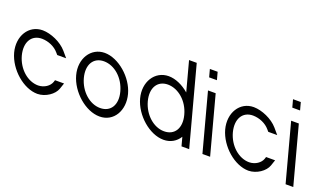

<svg xmlns="http://www.w3.org/2000/svg" viewBox="-103 -1329 3240 1879"><g transform="rotate(20 1516.5 -389.5)"><path d="M425.7 -464C364.6 -535 254.1 -582 169.8 -583H168.8C23.8 -583 -63.2 -441 -20.3 -281C23.6 -121 185.4 20 330.4 20C415.1 19 499.3 -40 521.1 -104L541.8 -165H447.8L441.9 -146C425.7 -98 371.7 -61 308.9 -60C199.9 -60 94.3 -152 59.7 -281C26.1 -410 81.2 -503 190.2 -503C257.5 -502 325.3 -473 366.4 -424L383.7 -404H476.7Z M625.4 -282C668.3 -122 831.4 20 976.4 20C976.9 20 977.4 20 977.9 20C1124.3 20 1208 -123.2 1164.9 -283.9C1122.8 -441.1 959.2 -583 814.8 -583C671.1 -582 582.8 -441 625.4 -282ZM705.4 -282C670.9 -411 727.2 -503 836.2 -503C947.8 -502 1051.1 -410.1 1086.1 -279.6C1120.8 -149.9 1063.3 -60 954.9 -60C954.3 -60 953.8 -60 953.2 -60C846.1 -60 740.1 -152.7 705.4 -282Z M1291.4 -282C1334.3 -122 1497.4 20 1642.4 20C1642.9 20 1643.4 20 1643.9 20C1716.4 20 1773.9 -15.5 1808 -70.9L1821.6 -20L1832.4 20H1912.4L1901.6 -20L1831.4 -282L1830.4 -285.7L1703.6 -759L1692.9 -799H1612.9L1623.6 -759L1695.3 -491.5C1630.9 -547.1 1553.4 -583 1480.8 -583C1337.1 -582 1248.8 -441 1291.4 -282ZM1371.4 -282C1336.9 -411 1393.2 -503 1502.2 -503C1612.5 -502 1716.9 -411 1751.4 -282L1752.7 -277.3C1786.1 -148.8 1728.6 -60 1620.9 -60C1620.4 -60 1619.8 -60 1619.2 -60C1512.1 -60 1406.1 -152.7 1371.4 -282Z M1895.6 -707H1896.6H1936.6L1915.1 -787H1875.1H1874.1H1834.1L1855.6 -707ZM1899.5 -543 2039.6 -20 2050.4 20H2130.4L2119.6 -20L1979.5 -543L1968.8 -583H1888.8Z M2623.7 -464C2562.6 -535 2452.1 -582 2367.8 -583H2366.8C2221.8 -583 2134.8 -441 2177.7 -281C2221.6 -121 2383.4 20 2528.4 20C2613.1 19 2697.3 -40 2719.1 -104L2739.8 -165H2645.8L2639.9 -146C2623.7 -98 2569.7 -61 2506.9 -60C2397.9 -60 2292.3 -152 2257.7 -281C2224.1 -410 2279.2 -503 2388.2 -503C2455.5 -502 2523.3 -473 2564.4 -424L2581.7 -404H2674.7Z M2761.6 -707H2762.6H2802.6L2781.1 -787H2741.1H2740.1H2700.1L2721.6 -707ZM2765.5 -543 2905.6 -20 2916.4 20H2996.4L2985.6 -20L2845.5 -543L2834.8 -583H2754.8Z"/></g></svg>

Font: Nordica Advanced
Style: RegularLObl
Weight: 300
Version: Version 1.07